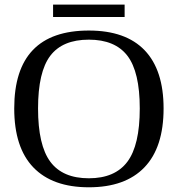

<svg xmlns="http://www.w3.org/2000/svg" viewBox="-20 -793 762 823"><path d="M143.1 -328.1Q143.1 -170.4 195.8 -99.6Q248.5 -28.8 360.8 -28.8Q472.7 -28.8 525.9 -99.6Q579.1 -170.4 579.1 -328.1Q579.1 -484.9 526.1 -554Q473.1 -623 360.8 -623Q248 -623 195.6 -554Q143.1 -484.9 143.1 -328.1ZM41 -328.1Q41 -662.1 360.8 -662.1Q519 -662.1 600.1 -577.4Q681.2 -492.7 681.2 -328.1Q681.2 -161.1 599.1 -75.7Q517.1 9.8 360.8 9.8Q205.1 9.8 123 -75.4Q41 -160.6 41 -328.1ZM207.5 -720.2V-773.4H514.2V-720.2Z"/></svg>

Font: Tinos
Style: Regular
Weight: 400
Designer: Steve Matteson
Foundry: Monotype Imaging Inc.
Version: Version 1.23